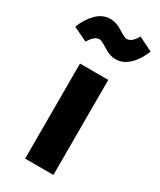

<svg xmlns="http://www.w3.org/2000/svg" viewBox="-248 -860 776 929"><g transform="rotate(30 140.0 -396.0)"><path d="M198 -635Q166 -635 131.5 -657.5Q97 -680 84 -680Q56 -680 31 -636L-48 -674Q-28 -726 5.5 -759Q39 -792 81 -792Q115 -792 149.5 -769.5Q184 -747 197 -747Q225 -747 249 -791L328 -752Q307 -699 273.5 -667Q240 -635 198 -635ZM219 -531V0H61V-531Z"/></g></svg>

Font: FiraGO
Style: Bold
Weight: 700
Designer: bBox Type
Foundry: bBox Type GmbH
Version: Version 1.001;PS 001.001;hotconv 1.0.88;makeotf.lib2.5.64775